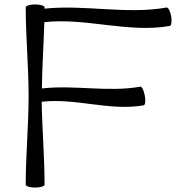

<svg xmlns="http://www.w3.org/2000/svg" viewBox="-20 -833 842 866"><path d="M96 -800C96 -667 109 -533 109 -400C109 -267 96 -133 96 0C96 7 115 13 138 13C162 13 181 7 181 0C181 -125 170 -249 168 -374C321 -392 475 -331 628 -358C635 -359 638 -379 633 -402C629 -425 620 -443 613 -442C466 -416 316 -451 169 -434C170 -534 177 -634 180 -733C368 -754 558 -683 746 -716C753 -717 756 -737 752 -760C748 -783 738 -801 731 -799C550 -767 363 -813 181 -794C181 -795 181 -798 181 -800C181 -807 162 -813 138 -813C115 -813 96 -807 96 -800Z"/></svg>

Font: Nupuram Expanded Light
Style: Regular
Weight: 300
Width: 7
Designer: Santhosh Thottingal (santhosh.thottingal@gmail.com)
Foundry: SMC
Version: Version 1.000